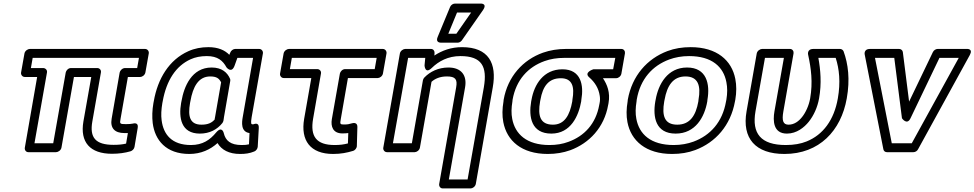

<svg xmlns="http://www.w3.org/2000/svg" viewBox="-20 -827 5456 1075"><path d="M616 -16C514 -16 481 -57 497 -147L545 -421C548 -436 536 -446 525 -446H377C362 -446 350 -432 348 -421L278 -25H173L243 -421C246 -436 233 -446 222 -446H153L163 -503H758L748 -446H680C665 -446 652 -432 650 -421L605 -162C596 -109 623 -82 676 -82H696L686 -23C665 -18 643 -16 616 -16ZM607 34C646 34 680 29 711 20C721 17 731 7 733 -4L751 -111C757 -144 727 -136 724 -135C716 -133 701 -132 685 -132C650 -132 650 -134 655 -162L696 -396H765C776 -396 791 -406 794 -421L813 -528C815 -539 807 -553 792 -553H147C136 -553 120 -543 117 -528L98 -421C96 -410 104 -396 119 -396H188L119 0C117 11 124 25 139 25H294C305 25 321 15 324 0L394 -396H491L447 -147C427 -31 484 34 607 34Z M1138 -513C1199 -513 1228 -487 1248 -450C1248 -450 1277 -412 1294 -461L1309 -503H1397L1339 -171C1334 -143 1327 -89 1377 -82L1374 -19C1363 -16 1351 -15 1333 -15C1270 -15 1243 -40 1233 -81C1233 -81 1224 -125 1190 -85C1156 -44 1115 -15 1049 -15C941 -15 895 -75 885 -153C881 -182 883 -214 889 -250L891 -260C912 -377 965 -458 1047 -495C1073 -507 1104 -513 1138 -513ZM1147 -563C1107 -563 1069 -556 1034 -540C927 -492 863 -387 841 -260L839 -250C832 -210 831 -172 835 -138C847 -43 909 35 1040 35C1106 35 1158 10 1198 -26C1220 12 1262 35 1324 35C1354 35 1377 32 1404 21C1414 17 1422 6 1423 -5L1429 -111C1431 -145 1402 -132 1398 -131H1395C1386 -131 1383 -134 1389 -171L1452 -528C1454 -539 1446 -553 1431 -553H1297C1286 -553 1273 -544 1269 -532L1264 -520C1239 -546 1201 -563 1147 -563ZM1268 -386C1253 -421 1222 -449 1165 -449C1053 -449 1010 -342 996 -260L994 -250C980 -169 993 -79 1099 -79C1154 -79 1196 -102 1225 -138C1228 -142 1230 -147 1231 -151C1233 -160 1233 -167 1234 -171L1269 -373C1270 -377 1270 -382 1268 -386ZM1218 -366 1184 -171C1183 -166 1182 -163 1182 -158C1166 -140 1146 -129 1108 -129C1043 -129 1031 -175 1044 -250L1046 -260C1060 -341 1091 -399 1157 -399C1194 -399 1207 -387 1218 -366Z M1854 -15C1751 -15 1716 -63 1733 -162L1777 -415C1780 -430 1768 -440 1757 -440H1603L1614 -503H2089L2078 -440H1912C1897 -440 1885 -426 1883 -415L1838 -160C1831 -119 1844 -80 1897 -80C1910 -80 1921 -81 1930 -82L1928 -24C1905 -18 1883 -15 1854 -15ZM1845 35C1889 35 1923 28 1956 18C1968 15 1978 2 1978 -10L1981 -117C1981 -140 1962 -140 1952 -137C1933 -132 1929 -130 1906 -130C1884 -130 1883 -132 1888 -160L1928 -390H2095C2106 -390 2121 -400 2124 -415L2144 -528C2146 -539 2138 -553 2123 -553H1598C1587 -553 1571 -543 1568 -528L1548 -415C1546 -404 1554 -390 1569 -390H1723L1683 -162C1662 -41 1717 35 1845 35Z M2491 -449C2434 -449 2388 -426 2356 -393C2352 -389 2349 -383 2348 -378L2286 -25H2180L2265 -503H2361L2357 -461C2357 -461 2359 -409 2398 -447C2436 -484 2488 -513 2558 -513C2678 -513 2709 -454 2689 -338L2598 178H2493L2584 -338C2596 -406 2562 -449 2491 -449ZM2482 -399C2530 -399 2542 -383 2534 -338L2439 203C2437 214 2444 228 2459 228H2615C2626 228 2641 218 2644 203L2739 -338C2763 -472 2716 -563 2567 -563C2507 -563 2456 -545 2412 -516L2413 -530C2414 -542 2406 -553 2393 -553H2249C2238 -553 2222 -543 2219 -528L2126 0C2124 11 2132 25 2147 25H2302C2313 25 2328 15 2331 0L2396 -369C2415 -386 2443 -399 2482 -399ZM2539 -757H2618L2535 -638H2490ZM2528 -807C2517 -807 2505 -800 2500 -788L2430 -619C2418 -590 2443 -588 2449 -588H2542C2551 -588 2560 -593 2566 -601L2684 -770C2712 -811 2668 -807 2668 -807Z M3413 -439H3302C3302 -439 3247 -422 3279 -394C3310 -367 3332 -333 3338 -290C3340 -277 3340 -263 3337 -249L3335 -239C3316 -133 3251 -65 3163 -33C3131 -21 3096 -15 3056 -15C2928 -15 2864 -77 2848 -161C2842 -191 2843 -223 2849 -259L2850 -269C2870 -381 2937 -452 3029 -485C3062 -497 3099 -503 3141 -503H3425ZM3356 -389H3430C3441 -389 3456 -399 3459 -414L3479 -528C3481 -539 3474 -553 3459 -553H3149C3103 -553 3060 -546 3020 -532C2908 -492 2823 -399 2800 -269L2799 -259C2792 -218 2791 -179 2798 -143C2818 -39 2900 35 3047 35C3092 35 3134 28 3173 14C3279 -25 3363 -113 3385 -239L3387 -249C3398 -310 3379 -354 3356 -389ZM3129 -439C3023 -439 2971 -354 2956 -269L2954 -259C2939 -172 2955 -79 3067 -79C3176 -79 3220 -179 3234 -259L3235 -269C3249 -349 3234 -439 3129 -439ZM3120 -389C3184 -389 3198 -342 3185 -269L3184 -259C3170 -181 3140 -129 3076 -129C3004 -129 2990 -179 3004 -259L3006 -269C3019 -343 3051 -389 3120 -389Z M3545 -269C3565 -385 3633 -459 3727 -494C3760 -506 3797 -513 3838 -513C3967 -513 4031 -452 4047 -367C4053 -337 4053 -305 4047 -269L4045 -259C4025 -143 3957 -69 3863 -34C3830 -22 3793 -15 3752 -15C3623 -15 3559 -76 3543 -161C3537 -191 3538 -223 3544 -259ZM3495 -269 3494 -259C3487 -218 3486 -179 3493 -143C3513 -39 3596 35 3743 35C3790 35 3833 28 3873 13C3987 -30 4071 -125 4095 -259L4097 -269C4104 -310 4104 -349 4097 -385C4077 -489 3994 -563 3847 -563C3800 -563 3757 -556 3717 -541C3603 -498 3519 -403 3495 -269ZM3941 -269C3956 -356 3937 -449 3827 -449C3717 -449 3666 -355 3651 -269L3649 -259C3634 -171 3651 -79 3763 -79C3874 -79 3925 -172 3940 -259ZM3891 -269 3890 -259C3876 -180 3843 -129 3772 -129C3700 -129 3685 -179 3699 -259L3701 -269C3715 -347 3748 -399 3818 -399C3889 -399 3905 -347 3891 -269Z M4380 -15C4240 -15 4188 -79 4210 -204L4263 -503H4369L4316 -203C4307 -151 4309 -79 4386 -79C4441 -79 4483 -114 4508 -145C4536 -180 4557 -226 4566 -276C4581 -361 4574 -436 4562 -503H4659C4679 -441 4687 -367 4671 -276C4650 -155 4588 -72 4496 -35C4464 -22 4425 -15 4380 -15ZM4721 -276C4740 -382 4729 -469 4703 -540C4700 -547 4692 -553 4683 -553H4535C4495 -553 4505 -519 4505 -519C4521 -446 4532 -366 4516 -276C4509 -236 4491 -197 4471 -172C4452 -148 4427 -129 4395 -129C4364 -129 4357 -152 4366 -203L4423 -528C4425 -539 4418 -553 4403 -553H4247C4236 -553 4220 -543 4217 -528L4160 -204C4133 -52 4210 35 4372 35C4567 35 4689 -95 4721 -276Z M5078 -165 5240 -503H5348L5085 -25H4973L4879 -503H4987L5030 -165C5030 -165 5058 -123 5078 -165ZM5070 -258 5035 -535C5034 -545 5025 -553 5014 -553H4852C4812 -553 4822 -519 4822 -519L4926 9C4928 19 4936 25 4946 25H5094C5104 25 5115 19 5120 9L5410 -519C5430 -556 5393 -553 5393 -553H5230C5220 -553 5208 -546 5203 -535Z"/></svg>

Font: Asimov
Style: WidOuIt
Weight: 500
Designer: Google
Version: Version 2.000980; 2014